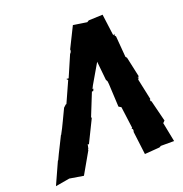

<svg xmlns="http://www.w3.org/2000/svg" viewBox="-130 -830 907 952"><g transform="rotate(-20 323.5 -354.5)"><path d="M461 -124 459 -114 474 7 553 1 562 -4H632L612 -105H611L622 -116L594 -228L590 -230V-241L593 -238L569 -351L575 -361H569L577 -366L554 -472L548 -479L539 -590L534 -596L535 -605L528 -600L513 -714L439 -711L429 -705L357 -716L300 -601L306 -606L300 -592L295 -586L247 -475L235 -476L242 -468L193 -359L189 -358L176 -346C156 -306 138 -263 116 -224H115C97 -186 77 -150 60 -112L57 -109L5 6L80 -7L153 5L217 -107L216 -109L219 -113L223 -130L222 -134H230L287 -250L286 -257L333 -374H340L345 -385H340L348 -401L408 -504L418 -405L425 -392L423 -398L425 -380L431 -259L434 -257L444 -251L459 -137L455 -135C458 -132 461 -129 461 -124Z"/></g></svg>

Font: Asimov Print
Style: DIt
Weight: 250
Width: 0
Designer: Google
Version: Version 2.000980: 2014